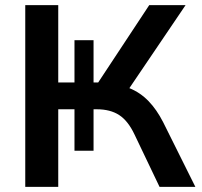

<svg xmlns="http://www.w3.org/2000/svg" viewBox="-20 -725 782 745"><path d="M78 0V-705H206V-405H269V-569H343V-405H361L559 -705H700L482 -383Q524 -366 556 -333Q588 -300 613 -251L738 0H599L502 -203Q477 -256 442.5 -278.5Q408 -301 355 -301H343V-140H269V-301H206V0Z"/></svg>

Font: MulishBold
Style: Bold
Weight: 700
Designer: Vernon Adams
Foundry: Vernon Adams
Version: Version 3.602; ttfautohint (v1.8.3)